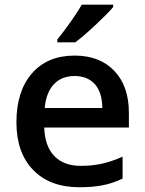

<svg xmlns="http://www.w3.org/2000/svg" viewBox="-20 -786 616 816"><path d="M49.8 0ZM317.9 9.8Q191.9 9.8 120.8 -63.7Q49.8 -137.2 49.8 -266.1Q49.8 -398.4 115.7 -474.1Q181.6 -549.8 296.9 -549.8Q403.8 -549.8 465.8 -484.9Q527.8 -419.9 527.8 -306.2V-244.1H168Q170.4 -165.5 210.4 -123.3Q250.5 -81.1 323.2 -81.1Q371.1 -81.1 412.4 -90.1Q453.6 -99.1 501 -120.1V-26.9Q459 -6.8 416 1.5Q373 9.8 317.9 9.8ZM296.9 -462.9Q242.2 -462.9 209.2 -428.2Q176.3 -393.6 169.9 -327.1H415Q414.1 -394 382.8 -428.5Q351.6 -462.9 296.9 -462.9ZM223.6 -606V-618.2Q251.5 -652.3 281 -694.3Q310.5 -736.3 327.6 -766.1H460.9V-755.9Q435.5 -726.1 385 -679Q334.5 -631.8 299.8 -606Z"/></svg>

Font: Open Sans Semibold
Style: Regular
Weight: 600
Foundry: Ascender Corporation
Version: Version 1.10